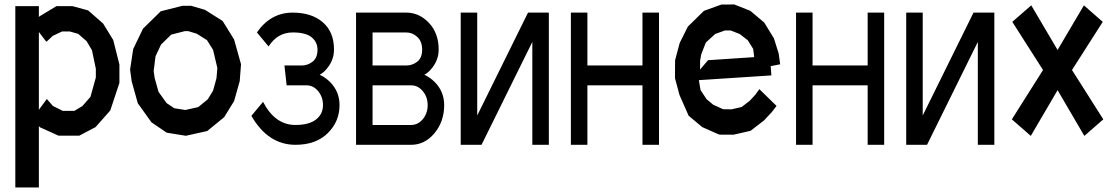

<svg xmlns="http://www.w3.org/2000/svg" viewBox="-20 -593 4935 851"><path d="M481.9 -415.5 509.3 -307.1V-225.6L468.8 -103.5L403.8 -29.8L331.5 8.3H239.3L157.2 -28.8L152.3 -34.2V237.8H47.9V-565.9H152.3V-517.6L155.8 -521L230.5 -565.9H300.8L370.6 -546.9L437 -488.8ZM404.8 -249.5V-288.1L387.7 -370.1L363.8 -410.6L326.7 -442.9L289.1 -453.6H255.4L213.9 -434.1L189 -410.6L185.1 -408.2L152.3 -451.2V-106.4L187.5 -154.3L214.4 -123.5L258.3 -101.6H309.6L345.2 -123L380.9 -163.6Z M1017.6 -418 1048.3 -308.1 1042.5 -233.4 1017.6 -145 973.6 -73.7 898.4 -12.2 803.7 8.8 718.8 -4.9 651.4 -50.8 590.8 -135.3 563.5 -232.9 556.6 -284.7 570.3 -375.5 613.8 -465.8 692.4 -543 789.1 -567.4H826.7L888.7 -549.3L966.8 -500ZM939.5 -246.1 943.4 -291.5 924.3 -372.1 897.5 -415 851.6 -443.8 814 -455.1H799.8L738.8 -439.5L693.8 -395.5L669.4 -343.8L661.1 -278.8L665.5 -247.1L682.6 -186L718.3 -136.2L752.4 -113.3L801.3 -105.5L858.4 -118.2L900.9 -152.8L924.3 -190.9Z M1460.4 -373Q1460.4 -323.7 1424.8 -284.2Q1413.1 -270.5 1397 -261.7Q1421.4 -250.5 1441.9 -230.5Q1484.9 -188 1484.9 -127Q1484.9 -54.2 1432.6 -2.7Q1380.4 48.8 1289.6 48.8Q1168 48.8 1094.2 -79.6L1146 -141.6Q1198.7 -39.1 1289.6 -39.1Q1350.1 -39.1 1380.9 -63.5Q1411.6 -87.9 1411.6 -127Q1411.6 -163.1 1390.1 -189Q1368.7 -214.8 1338.4 -214.8H1250.5L1240.7 -302.7H1316.4Q1344.2 -302.7 1365.7 -319.8Q1387.2 -336.9 1387.2 -373Q1387.2 -406.2 1361.3 -427.7Q1335.4 -449.2 1277.3 -449.2Q1210.4 -449.2 1170.4 -387.2L1118.7 -449.2Q1179.7 -537.1 1277.3 -537.1Q1360.8 -537.1 1410.6 -494.4Q1460.4 -451.7 1460.4 -373Z M1558.1 48.8V-537.1H1780.3Q1838.4 -537.1 1881.3 -491.5Q1924.3 -445.8 1924.3 -373Q1924.3 -323.7 1888.7 -284.2Q1877 -270.5 1860.8 -261.7Q1885.3 -250.5 1905.8 -230.5Q1948.7 -188 1948.7 -127Q1948.7 -54.2 1905.8 -2.7Q1862.8 48.8 1802.2 48.8H1558.1ZM1631.3 -214.8V-39.1H1802.2Q1832.5 -39.1 1854 -64.9Q1875.5 -90.8 1875.5 -127Q1875.5 -163.1 1854 -189Q1832.5 -214.8 1802.2 -214.8H1631.3ZM1829.6 -429.2Q1808.1 -449.2 1780.3 -449.2H1631.3V-302.7H1780.3Q1808.1 -302.7 1829.6 -319.8Q1851.1 -336.9 1851.1 -373Q1851.1 -409.2 1829.6 -429.2Z M2022 48.8V-537.1H2095.2V-81.1L2320.3 -537.1H2412.6V48.8H2339.4V-407.2L2114.3 48.8Z M2583.5 -537.1V-302.7H2827.6V-537.1H2900.9V48.8H2827.6V-214.8H2583.5V48.8H2510.3V-537.1Z M3327.6 -172.9 3345.7 -197.8 3421.9 -123.5 3400.4 -95.7 3366.2 -59.1 3306.6 -13.2 3231.9 3.9H3175.8L3166 2.9L3092.3 -29.8L3032.2 -80.1L2991.7 -171.9L2971.7 -246.6L2972.2 -326.2L2992.7 -402.8L3028.8 -475.1L3100.1 -544.9L3177.2 -572.8L3234.9 -573.2L3305.7 -544.9L3367.2 -493.2L3410.2 -423.3L3431.2 -356.4L3438 -308.1L3396 -299.8L3398.9 -258.8L3077.6 -237.8L3085 -193.8L3111.8 -153.3L3141.1 -128.9L3185.1 -108.9L3222.2 -108.4L3267.1 -118.7L3303.7 -147ZM3108.4 -404.3 3087.9 -351.6 3083 -323.7V-284.7L3118.2 -326.2L3322.8 -339.8L3318.4 -376L3294.4 -414.6L3258.3 -442.4L3218.3 -458H3193.4L3149.9 -442.4Z M3581.5 -537.1V-302.7H3825.7V-537.1H3898.9V48.8H3825.7V-214.8H3581.5V48.8H3508.3V-537.1Z M3996.6 48.8V-537.1H4069.8V-81.1L4294.9 -537.1H4387.2V48.8H4314V-407.2L4088.9 48.8Z M4870.1 -64 4786.1 9.3 4667.5 -193.4 4548.8 9.3 4464.8 -64 4603 -282.7 4466.8 -496.1 4550.8 -569.3 4667.5 -371.6 4784.2 -569.3 4867.7 -496.1 4731.4 -282.7Z"/></svg>

Font: Gap Sans
Style: Bold
Weight: 400
Designer: Alexandre Liziard and Etienne Ozeray
Foundry: Interstices.io
Version: Version 1.610